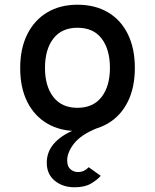

<svg xmlns="http://www.w3.org/2000/svg" viewBox="-20 -543 656 813"><path d="M308 12Q234 12 179.5 -20.2Q125 -52.5 95.2 -112.2Q65.5 -172 65.5 -255Q65.5 -337 95.2 -397.2Q125 -457.5 179.5 -490.2Q234 -523 308 -523Q382.5 -523 437.2 -490.8Q492 -458.5 521.5 -398.2Q551 -338 551 -255.5Q551 -173 521.5 -113Q492 -53 437.2 -20.5Q382.5 12 308 12ZM308 -86.5Q374.5 -86.5 410 -132.2Q445.5 -178 445.5 -255.5Q445.5 -333 410.8 -379.2Q376 -425.5 308 -425.5Q241.5 -425.5 206 -379.8Q170.5 -334 170.5 -255Q170.5 -178 206 -132.2Q241.5 -86.5 308 -86.5ZM296 250Q245.5 250 211.8 222.2Q178 194.5 178 146Q178 95.5 214.8 58.2Q251.5 21 315 0H390.5Q322.5 27.5 293.5 64.8Q264.5 102 264.5 136Q264.5 162 278.5 173.8Q292.5 185.5 309.5 185.5Q326 185.5 337.2 179.2Q348.5 173 355.5 165L406.5 201.5Q392.5 218 365.8 234Q339 250 296 250Z"/></svg>

Font: Overpass Mono SemiBold
Style: Regular
Weight: 600
Monospace: yes
Designer: Delve Withrington, Dave Bailey
Foundry: Delve Fonts LLC
Version: Version 4.000